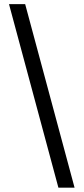

<svg xmlns="http://www.w3.org/2000/svg" viewBox="-20 -781 397 911"><path d="M22.7 -761.4 257.1 109.4H333.8L99.4 -761.4Z"/></svg>

Font: Karasuma Gothic
Style: Regular
Weight: 400
Designer: Rasmus Andersson, Ryoko Nishizuka
Foundry: Genbu
Version: Version 1.00